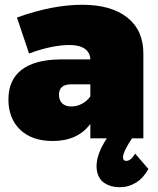

<svg xmlns="http://www.w3.org/2000/svg" viewBox="-20 -577 658 801"><path d="M15.1 -162.1Q15.1 -243.2 69.6 -285.4Q124 -327.6 229 -329.1H356.9V-330.1Q355.5 -358.4 333.3 -373.8Q311 -389.2 270 -389.2Q197.8 -389.2 101.1 -354L50.8 -503.9Q197.8 -557.1 323.2 -557.1Q443.8 -557.1 511 -503.9Q578.1 -450.7 578.1 -354V0H530.8Q493.2 56.6 493.2 79.1Q493.2 94.2 506.8 94.2Q525.9 94.2 543.9 64L599.1 127.9Q578.6 165.5 547.4 184.8Q516.1 204.1 479 204.1Q461.9 204.1 446 200Q430.2 195.8 415.3 186.3Q400.4 176.8 391.6 158.7Q382.8 140.6 382.8 116.2Q382.8 64.9 425.8 0H356.9V-60.1Q304.2 11.2 200.2 11.2Q113.3 11.2 64.2 -35.9Q15.1 -83 15.1 -162.1ZM226.1 -181.2Q226.1 -158.7 239.5 -145.8Q252.9 -132.8 277.8 -132.8Q300.3 -132.8 321.5 -143.8Q342.8 -154.8 356.9 -174.8V-225.1H275.9Q226.1 -225.1 226.1 -181.2Z"/></svg>

Font: Trueno Black
Style: Regular
Weight: 900
Designer: Julieta Ulanovsky
Foundry: Julieta Ulanovsky
Version: Version 3.001b | FøM Fix